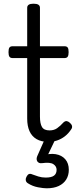

<svg xmlns="http://www.w3.org/2000/svg" viewBox="-20 -750 428 1038"><path d="M242 17Q203 17 177.5 2Q152 -13 139.5 -41Q127 -69 127 -109V-436H49Q36 -436 31 -443.5Q26 -451 26 -468Q26 -486 31 -493Q36 -500 49 -500H127V-708Q127 -719 135.5 -724.5Q144 -730 161 -730Q179 -730 187.5 -724.5Q196 -719 196 -708V-500H328Q341 -500 346 -493Q351 -486 351 -468Q351 -451 346 -443.5Q341 -436 328 -436H196V-120Q196 -82 207 -63.5Q218 -45 248 -45Q272 -45 289 -57Q306 -69 323 -88Q333 -97 342 -95Q351 -93 359 -85Q368 -77 369.5 -68Q371 -59 365 -51Q350 -28 330.5 -13Q311 2 288.5 9.5Q266 17 242 17ZM232 268Q215 268 185.5 262.5Q156 257 131 241Q121 235 119.5 225Q118 215 123 206Q129 194 136.5 191Q144 188 155 193Q168 198 187 204Q206 210 227 210Q258 210 272 199.5Q286 189 286 168Q286 149 268.5 137.5Q251 126 208 132Q198 133 192.5 131Q187 129 182 123Q178 116 178 109.5Q178 103 181 95L227 -9H285L230 106L207 92Q248 78 281 83.5Q314 89 333 111Q352 133 352 168Q352 198 338 220.5Q324 243 297.5 255.5Q271 268 232 268Z"/></svg>

Font: Playwrite BE WAL Light
Style: Regular
Weight: 300
Version: Version 1.002